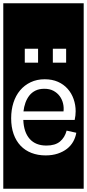

<svg xmlns="http://www.w3.org/2000/svg" viewBox="-32 -937 530 1170"><path d="M119 -555H200V-640H119ZM290 -555H371V-640H290ZM374 -141Q363 -99 333.5 -74.5Q304 -50 251 -50Q185 -50 149 -90.5Q113 -131 110 -206H423Q429 -233 429 -259Q429 -298 416.5 -333.5Q404 -369 380 -396Q356 -423 321 -438.5Q286 -454 240 -454Q193 -454 155 -436Q117 -418 90.5 -386.5Q64 -355 50 -311.5Q36 -268 36 -216Q36 -162 51 -120Q66 -78 93.5 -49Q121 -20 160 -5Q199 10 246 10Q287 10 320 -1Q353 -12 376.5 -30.5Q400 -49 414 -74Q428 -99 433 -128ZM111 -258Q114 -286 123 -311Q132 -336 147 -355Q162 -374 184.5 -385Q207 -396 238 -396Q271 -396 294 -383.5Q317 -371 331.5 -351.5Q346 -332 352 -307.5Q358 -283 355 -258ZM-12 -917H478V213H-12Z"/></svg>

Font: Zilla Slab Regular Highlight
Style: Regular
Weight: 410
Designer: Typotheque Type Foundry
Foundry: Typotheque type foundry
Version: Version 1.0; 2017